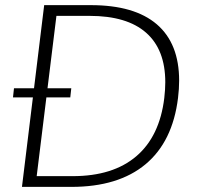

<svg xmlns="http://www.w3.org/2000/svg" viewBox="-20 -731 784 751"><path d="M30.8 -350.1 34.7 -385.7H258.8L254.9 -350.1ZM65.9 0 152.8 -710.9H335.4Q505.9 -710.9 593.3 -636Q680.7 -561 680.7 -415.5Q680.7 -383.8 676.3 -347.7Q655.3 -176.8 549.1 -88.4Q442.9 0 259.3 0ZM123.5 -42H264.2Q421.9 -42 513.2 -119.9Q604.5 -197.8 622.6 -347.7Q626.5 -381.8 626.5 -409.2Q626.5 -537.1 551.5 -603Q476.6 -668.9 330.6 -668.9H200.7Z"/></svg>

Font: Muli
Style: ExtraLightItalic
Weight: 200
Italic angle: -7°
Designer: Vernon Adams
Foundry: newtypography
Version: Version 2.0; ttfautohint (v1.00rc1.2-2d82) -l 8 -r 50 -G 200